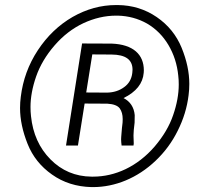

<svg xmlns="http://www.w3.org/2000/svg" viewBox="-20 -741 823 771"><path d="M63.5 -352.5C61.5 -337.4 60.5 -322.3 60.5 -307.1C60.5 -261.2 70.8 -213.4 90.8 -163.1C110.8 -112.8 143.6 -71.8 189 -40C234.4 -7.8 287.1 8.8 347.2 10.3C349.6 10.3 352.1 10.3 354 10.3C441.9 10.3 531.7 -25.9 604.5 -95.2C641.1 -129.9 670.9 -169.9 693.8 -216.3C716.8 -262.2 731.4 -309.6 737.3 -358.9C739.3 -374 740.2 -389.2 740.2 -404.3C740.2 -450.2 730 -498.5 709.5 -548.8C689 -599.1 655.8 -640.6 609.4 -672.4C563 -704.1 510.7 -720.2 453.1 -720.7C450.7 -720.7 448.2 -720.7 445.8 -720.7C385.3 -720.7 327.1 -704.6 271.5 -672.9C215.8 -640.6 169.4 -596.2 131.8 -539.1C94.2 -481.9 71.8 -419.9 63.5 -352.5ZM104.5 -274.4C103 -286.6 102.5 -298.8 102.5 -311.5C102.5 -349.1 109.9 -390.1 125 -433.6C140.1 -477.1 164.6 -518.6 198.7 -558.1C232.9 -597.7 271.5 -627.4 314.9 -647.9C358.4 -668 401.9 -678.2 446.3 -678.2C448.2 -678.2 450.7 -678.2 452.6 -678.2C495.6 -677.2 534.7 -666.5 570.3 -646.5C605.5 -626 634.3 -597.2 656.2 -560.5C678.2 -523.4 691.4 -482.4 695.8 -437.5C697.3 -425.8 697.8 -413.6 697.8 -401.9C697.8 -363.3 690.4 -322.3 675.3 -278.8C660.6 -235.4 635.7 -193.4 601.1 -152.8C531.2 -71.8 442.4 -31.7 354 -31.7C352.1 -31.7 349.6 -31.7 347.7 -31.7C282.7 -32.2 227.5 -55.7 182.6 -101.1C137.7 -146.5 111.8 -204.1 104.5 -274.4ZM411.1 -324.7C436 -323.2 452.6 -316.9 460.9 -305.7C468.8 -294.4 472.7 -280.3 472.7 -262.7C472.7 -258.3 472.7 -253.4 472.2 -248.5L469.7 -227.1L466.8 -191.9C466.8 -188.5 466.3 -185.1 466.3 -181.6C466.3 -173.3 467.3 -165 468.3 -156.7H516.1L517.1 -164.6L516.1 -195.3C516.1 -196.3 516.1 -197.3 516.1 -198.2C516.1 -209.5 517.6 -226.1 520.5 -248.5L521 -278.8C518.1 -310.5 502.9 -333.5 476.1 -347.2C526.9 -372.1 553.7 -405.8 557.1 -448.7C557.1 -452.1 557.6 -455.6 557.6 -458.5C557.6 -522 515.1 -562.5 428.7 -565.9L309.6 -566.4L245.1 -156.7H293L319.8 -325.2ZM350.6 -522.5 428.2 -522C484.4 -521.5 512.2 -501.5 512.2 -460.9C512.2 -457 511.7 -452.6 511.2 -447.8C508.3 -423.8 497.6 -404.8 478.5 -391.1C459.5 -377 436.5 -369.6 409.7 -369.1L326.2 -369.6Z"/></svg>

Font: Roboto Light
Style: Italic
Weight: 300
Italic angle: -12°
Designer: Google
Version: Version 2.137; 2017